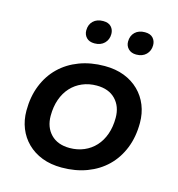

<svg xmlns="http://www.w3.org/2000/svg" viewBox="-103 -762 796 861"><g transform="rotate(15 295.0 -331.5)"><path d="M260 10Q209 10 169 -5.5Q129 -21 100.5 -49Q72 -77 57 -114.5Q42 -152 42 -196Q42 -261 63 -313.5Q84 -366 122 -403Q160 -440 213 -460Q266 -480 330 -480Q381 -480 421 -464.5Q461 -449 489.5 -421Q518 -393 533 -355.5Q548 -318 548 -274Q548 -209 527 -156.5Q506 -104 468 -67Q430 -30 377 -10Q324 10 260 10ZM272 -84Q308 -84 338.5 -97Q369 -110 391 -134Q413 -158 425 -192Q437 -226 437 -268Q437 -321 405.5 -353.5Q374 -386 318 -386Q282 -386 251.5 -373Q221 -360 199 -336Q177 -312 165 -278Q153 -244 153 -202Q153 -149 184.5 -116.5Q216 -84 272 -84ZM258 -566Q234 -566 221 -579.5Q208 -593 208 -613Q208 -640 225 -656.5Q242 -673 271 -673Q296 -673 308.5 -659.5Q321 -646 321 -626Q321 -600 304 -583Q287 -566 258 -566ZM452 -566Q429 -566 415.5 -579.5Q402 -593 402 -613Q402 -640 419 -656.5Q436 -673 465 -673Q490 -673 502.5 -659.5Q515 -646 515 -626Q515 -600 498 -583Q481 -566 452 -566Z"/></g></svg>

Font: Celebes SemiBold
Style: Italic
Weight: 600
Italic angle: -10°
Designer: Anugrah Pasau
Foundry: Lafontype
Version: Version 1.000; ttfautohint (v1.8.4)